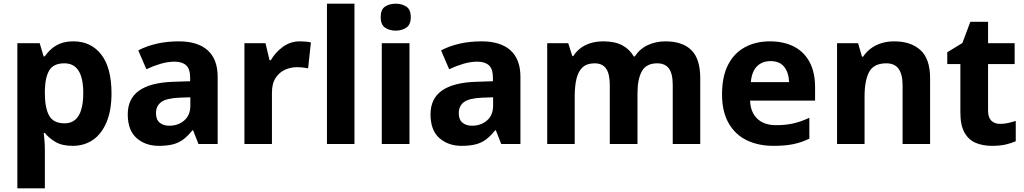

<svg xmlns="http://www.w3.org/2000/svg" viewBox="-20 -780 5549 1040"><path d="M378 -556Q473 -556 528.5 -484.5Q584 -413 584 -274Q584 -182 557 -118Q530 -54 483 -22Q436 10 374 10Q315 10 279 -12Q243 -34 223 -60H217Q219 -41 221 -17.5Q223 6 223 31V240H74V-546H195L216 -475H223Q238 -497 259 -515.5Q280 -534 309 -545Q338 -556 378 -556ZM329 -437Q271 -437 248 -400.5Q225 -364 223 -291V-275Q223 -196 246 -154Q269 -112 330 -112Q364 -112 386.5 -130.5Q409 -149 420 -186Q431 -223 431 -276Q431 -357 405.5 -397Q380 -437 329 -437Z M949 -556Q1051 -556 1105 -507.5Q1159 -459 1159 -364V0H1055L1026 -74H1022Q999 -45 974.5 -26Q950 -7 918 1.5Q886 10 840 10Q768 10 720 -32Q672 -74 672 -161Q672 -246 734 -289.5Q796 -333 919 -337L1010 -340V-358Q1010 -407 988 -426.5Q966 -446 926 -446Q889 -446 850 -434.5Q811 -423 773 -405L729 -507Q772 -530 827.5 -543Q883 -556 949 -556ZM953 -251Q881 -248 853 -227Q825 -206 825 -167Q825 -132 845 -115.5Q865 -99 897 -99Q945 -99 978 -127.5Q1011 -156 1011 -208V-253Z M1604 -556Q1620 -556 1637 -554.5Q1654 -553 1664 -550L1649 -410Q1638 -412 1623 -414Q1608 -416 1587 -416Q1556 -416 1525.5 -403Q1495 -390 1474 -359.5Q1453 -329 1453 -278V0H1304V-546H1418L1440 -454H1447Q1471 -496 1512 -526Q1553 -556 1604 -556Z M1900 0H1751V-760H1900Z M2198 -546V0H2048V-546ZM2124 -760Q2156 -760 2180.5 -744.5Q2205 -729 2205 -687Q2205 -646 2180.5 -630Q2156 -614 2124 -614Q2090 -614 2066 -630Q2042 -646 2042 -687Q2042 -729 2066 -744.5Q2090 -760 2124 -760Z M2589 -556Q2691 -556 2745 -507.5Q2799 -459 2799 -364V0H2695L2666 -74H2662Q2639 -45 2614.5 -26Q2590 -7 2558 1.5Q2526 10 2480 10Q2408 10 2360 -32Q2312 -74 2312 -161Q2312 -246 2374 -289.5Q2436 -333 2559 -337L2650 -340V-358Q2650 -407 2628 -426.5Q2606 -446 2566 -446Q2529 -446 2490 -434.5Q2451 -423 2413 -405L2369 -507Q2412 -530 2467.5 -543Q2523 -556 2589 -556ZM2593 -251Q2521 -248 2493 -227Q2465 -206 2465 -167Q2465 -132 2485 -115.5Q2505 -99 2537 -99Q2585 -99 2618 -127.5Q2651 -156 2651 -208V-253Z M3584 -556Q3677 -556 3725 -508.5Q3773 -461 3773 -356V0H3624V-319Q3624 -382 3603 -409.5Q3582 -437 3540 -437Q3481 -437 3457 -394.5Q3433 -352 3433 -273V0H3283V-319Q3283 -380 3263 -408.5Q3243 -437 3201 -437Q3160 -437 3136.5 -416Q3113 -395 3103 -355Q3093 -315 3093 -256V0H2944V-546H3058L3080 -476H3085Q3101 -501 3124.5 -519Q3148 -537 3179.5 -546.5Q3211 -556 3248 -556Q3310 -556 3350 -535Q3390 -514 3413 -474H3418Q3445 -515 3488.5 -535.5Q3532 -556 3584 -556Z M4150 -556Q4226 -556 4281 -527.5Q4336 -499 4365.5 -443.5Q4395 -388 4395 -308V-235H4043Q4045 -173 4081.5 -137.5Q4118 -102 4184 -102Q4236 -102 4277.5 -111.5Q4319 -121 4364 -142V-29Q4323 -9 4278.5 0.5Q4234 10 4169 10Q4088 10 4025.5 -20Q3963 -50 3927 -112.5Q3891 -175 3891 -269Q3891 -365 3923.5 -428.5Q3956 -492 4014.5 -524Q4073 -556 4150 -556ZM4154 -449Q4108 -449 4080 -420.5Q4052 -392 4047 -335H4254Q4253 -385 4228.5 -417Q4204 -449 4154 -449Z M4824 -556Q4914 -556 4966 -508.5Q5018 -461 5018 -356V0H4869V-318Q4869 -377 4847.5 -407Q4826 -437 4781 -437Q4713 -437 4688 -390.5Q4663 -344 4663 -256V0H4514V-546H4628L4649 -473H4655Q4673 -500 4698.5 -518.5Q4724 -537 4755.5 -546.5Q4787 -556 4824 -556Z M5397 -109Q5420 -109 5441.5 -114Q5463 -119 5482 -125V-15Q5458 -4 5426.5 3Q5395 10 5353 10Q5304 10 5265.5 -6Q5227 -22 5204.5 -61.5Q5182 -101 5182 -172V-433H5111V-497L5193 -547L5236 -662H5332V-546H5476V-433H5332V-180Q5332 -144 5349.5 -126.5Q5367 -109 5397 -109Z"/></svg>

Font: Noto Sans Syriac Eastern
Style: Bold
Weight: 700
Designer: Patrick Giasson and the Monotype Design Team
Foundry: Monotype Imaging Inc.
Version: Version 3.001